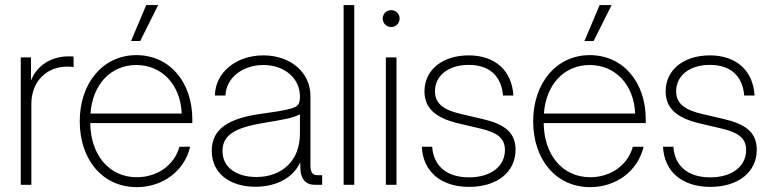

<svg xmlns="http://www.w3.org/2000/svg" viewBox="-20 -748 3121 777"><path d="M64 0H106.9V-327.1C106.9 -419.9 169.9 -478.5 252.9 -478.5C264.6 -478.5 272.9 -477.1 277.8 -476.6V-519C271.5 -519.5 267.1 -520 258.3 -520C187 -520 129.9 -482.9 106.4 -424.3H105.5V-515.6H64Z M533.7 9.3C638.2 9.3 727.1 -56.2 749.5 -154.3H706.1C686 -79.6 616.2 -30.8 533.7 -30.8C420.9 -30.8 346.7 -121.6 345.2 -250H758.3V-265.1C758.3 -414.6 667.5 -524.9 531.7 -524.9C397 -524.9 302.7 -412.1 302.7 -257.3C302.7 -103 394 9.3 533.7 9.3ZM510.3 -582H547.4L620.1 -727.5H571.8ZM346.2 -288.6C354.5 -405.8 427.7 -484.9 531.7 -484.9C635.3 -484.9 710.9 -404.8 715.3 -288.6Z M1013.2 7.8C1105.5 7.8 1169.9 -34.2 1194.8 -91.3L1195.8 -62C1198.2 -21.5 1218.8 0 1254.4 0H1283.7V-39.1H1263.2C1244.6 -39.1 1236.3 -51.3 1236.3 -79.1V-359.4C1236.3 -455.1 1155.8 -523.9 1045.9 -523.9C934.6 -523.9 851.1 -454.1 849.6 -361.3H892.6C894 -431.2 960 -484.9 1045.9 -484.9C1131.3 -484.9 1193.8 -431.2 1193.8 -357.9C1193.8 -324.2 1185.5 -316.4 1153.8 -307.6C1124.5 -299.8 1087.4 -294.4 1041 -288.1C912.1 -271 836.9 -230 836.9 -138.7C836.9 -39.1 919.4 7.8 1013.2 7.8ZM1017.1 -31.7C939.9 -31.7 880.4 -68.4 880.4 -136.7C880.4 -201.2 929.7 -231.4 1049.3 -251C1118.7 -262.7 1160.6 -268.6 1193.8 -285.2V-207.5C1193.8 -97.2 1121.1 -31.7 1017.1 -31.7Z M1413.6 -727.5H1370.6V0H1413.6Z M1541.5 0H1584.5V-515.6H1541.5ZM1563 -638.7C1582 -638.7 1597.2 -653.8 1597.2 -672.9C1597.2 -691.9 1582 -707 1563 -707C1543.9 -707 1528.8 -691.9 1528.8 -672.9C1528.8 -653.8 1543.9 -638.7 1563 -638.7Z M1878.4 8.3C1990.7 8.3 2066.4 -50.8 2066.4 -142.1C2066.4 -212.4 2021 -246.1 1932.1 -266.6L1844.2 -287.1C1777.3 -302.7 1740.2 -327.6 1740.2 -378.4C1740.2 -441.9 1794.4 -485.4 1877 -485.4C1960.9 -485.4 2009.3 -439.9 2015.6 -361.3H2057.6C2051.8 -463.4 1982.4 -523.9 1877 -523.9C1770.5 -523.9 1697.8 -465.3 1697.8 -378.4C1697.8 -308.1 1745.1 -270 1835.9 -248.5L1923.3 -228C1986.8 -212.9 2023.4 -191.9 2023.4 -141.1C2023.4 -75.7 1967.8 -30.3 1877.9 -30.3C1786.6 -30.3 1733.9 -77.6 1729 -154.3H1687C1691.9 -52.2 1766.1 8.3 1878.4 8.3Z M2368.7 9.3C2473.1 9.3 2562 -56.2 2584.5 -154.3H2541C2521 -79.6 2451.2 -30.8 2368.7 -30.8C2255.9 -30.8 2181.6 -121.6 2180.2 -250H2593.3V-265.1C2593.3 -414.6 2502.4 -524.9 2366.7 -524.9C2231.9 -524.9 2137.7 -412.1 2137.7 -257.3C2137.7 -103 2229 9.3 2368.7 9.3ZM2345.2 -582H2382.3L2455.1 -727.5H2406.7ZM2181.2 -288.6C2189.5 -405.8 2262.7 -484.9 2366.7 -484.9C2470.2 -484.9 2545.9 -404.8 2550.3 -288.6Z M2854.5 8.3C2966.8 8.3 3042.5 -50.8 3042.5 -142.1C3042.5 -212.4 2997.1 -246.1 2908.2 -266.6L2820.3 -287.1C2753.4 -302.7 2716.3 -327.6 2716.3 -378.4C2716.3 -441.9 2770.5 -485.4 2853 -485.4C2937 -485.4 2985.4 -439.9 2991.7 -361.3H3033.7C3027.8 -463.4 2958.5 -523.9 2853 -523.9C2746.6 -523.9 2673.8 -465.3 2673.8 -378.4C2673.8 -308.1 2721.2 -270 2812 -248.5L2899.4 -228C2962.9 -212.9 2999.5 -191.9 2999.5 -141.1C2999.5 -75.7 2943.8 -30.3 2854 -30.3C2762.7 -30.3 2710 -77.6 2705.1 -154.3H2663.1C2668 -52.2 2742.2 8.3 2854.5 8.3Z"/></svg>

Font: Raveo Display Display ExLight
Style: Regular
Weight: 200
Designer: Jakub Foglar, Rasmus Andersson (Inter)
Foundry: Jakubfoglar.com
Version: Version 1.100;Glyphs 3.2.3 (3260)